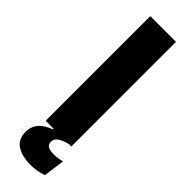

<svg xmlns="http://www.w3.org/2000/svg" viewBox="-278 -644 829 829"><g transform="rotate(45 136.5 -229.0)"><path d="M215 0H58V-639H215ZM145 181Q92.5 181 61.5 160Q30.5 139 30.5 96.5V96Q30.5 60.5 50.8 38.5Q71 16.5 107 4V-4.5L198 -2.5L202.5 -0.5Q171 7 154.5 18.8Q138 30.5 138 48Q138 64 149.8 71Q161.5 78 183.5 78Q197 78 209.8 76.2Q222.5 74.5 235 71L222 168Q205 174.5 185.8 177.8Q166.5 181 145 181Z"/></g></svg>

Font: Anek Latin Medium
Style: Bold
Weight: 700
Version: Version 1.003